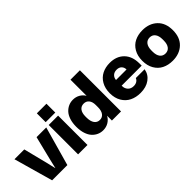

<svg xmlns="http://www.w3.org/2000/svg" viewBox="84 -1500 2311 2311"><g transform="rotate(-45 1239.0 -345.0)"><path d="M147.9 0 6.8 -500H173.8L250 -198.2L277.8 -78.1H279.8L308.1 -198.2L382.8 -500H547.9L407.2 0Z M589.8 0V-500H749.5V0ZM587.9 -549.8H751.5V-700.2H587.9Z M1009.8 9.8Q969.7 9.8 934.3 -5.9Q898.9 -21.5 870.4 -52.2Q841.8 -83 825.2 -133.8Q808.6 -184.6 808.6 -250Q808.6 -315.4 825.2 -366.2Q841.8 -417 870.4 -447.8Q898.9 -478.5 934.3 -494.1Q969.7 -509.8 1009.8 -509.8Q1058.6 -509.8 1097.9 -487.5Q1137.2 -465.3 1160.6 -425.8V-700.2H1320.8V0H1165.5V-82Q1143.1 -39.6 1102.1 -14.9Q1061 9.8 1009.8 9.8ZM974.6 -242.2Q974.6 -177.2 999.5 -142.1Q1024.4 -106.9 1068.8 -106.9Q1111.8 -106.9 1136.2 -139.9Q1160.6 -172.9 1160.6 -231.9V-270Q1160.6 -323.7 1136.2 -354.2Q1111.8 -384.8 1068.8 -384.8Q1024.4 -384.8 999.5 -352.1Q974.6 -319.3 974.6 -259.8Z M1645.5 9.8Q1568.8 9.8 1509.5 -19.3Q1450.2 -48.3 1414.8 -107.9Q1379.4 -167.5 1379.4 -250Q1379.4 -332.5 1413.8 -392.1Q1448.2 -451.7 1505.9 -480.7Q1563.5 -509.8 1637.7 -509.8Q1750.5 -509.8 1818.4 -441.4Q1886.2 -373 1886.2 -250V-213.9H1545.4V-205.1Q1545.4 -164.6 1572.3 -135.7Q1599.1 -106.9 1645.5 -106.9Q1678.2 -106.9 1700.4 -121.3Q1722.7 -135.7 1730.5 -158.2H1880.4Q1867.2 -81.5 1804.4 -35.9Q1741.7 9.8 1645.5 9.8ZM1545.4 -310.1H1724.6Q1724.6 -346.2 1701.9 -369.6Q1679.2 -393.1 1637.7 -393.1Q1597.7 -393.1 1573 -370.4Q1548.3 -347.7 1545.4 -310.1Z M2193.4 9.8Q2117.7 9.8 2059.3 -19.3Q2001 -48.3 1966.6 -107.9Q1932.1 -167.5 1932.1 -250Q1932.1 -332.5 1966.6 -392.1Q2001 -451.7 2059.3 -480.7Q2117.7 -509.8 2193.4 -509.8Q2309.1 -509.8 2381.6 -441.7Q2454.1 -373.5 2454.1 -250Q2454.1 -126.5 2381.6 -58.3Q2309.1 9.8 2193.4 9.8ZM2098.1 -240.2Q2098.1 -179.7 2123.5 -146.7Q2148.9 -113.8 2193.4 -113.8Q2237.8 -113.8 2262.9 -146.7Q2288.1 -179.7 2288.1 -240.2V-259.8Q2288.1 -320.3 2262.9 -353.3Q2237.8 -386.2 2193.4 -386.2Q2148.9 -386.2 2123.5 -353.3Q2098.1 -320.3 2098.1 -259.8Z"/></g></svg>

Font: TASA Orbiter Display Black
Style: Regular
Weight: 900
Designer: Weizhong Zhang
Version: Version 1.000;Glyphs 3.1.2 (3151)